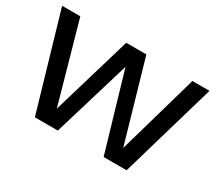

<svg xmlns="http://www.w3.org/2000/svg" viewBox="-133 -1015 1453 1289"><g transform="rotate(30 594.0 -370.0)"><path d="M1032.5 -740H1165L949.5 0H771.5L596 -598L416.5 0H238.5L22.5 -740H163.5L337 -124L519.5 -740H675.5L855 -118.5Z"/></g></svg>

Font: Encode Sans Semi Expanded SmBd
Style: Regular
Weight: 600
Width: 6
Designer: Multiple Designers
Foundry: Impallari Type
Version: Version 2.000